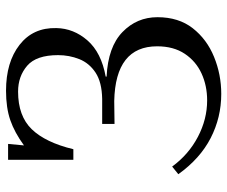

<svg xmlns="http://www.w3.org/2000/svg" viewBox="-80 -676 772 653"><g transform="rotate(-90 306.5 -350.0)"><path d="M313 16Q233 16 163 -20Q93 -56 40 -130L66 -151Q107 -95 167 -63.5Q227 -32 291 -32Q341 -32 382.5 -51Q424 -70 449.5 -108Q475 -146 475 -202Q475 -344 289 -348L211 -347V-389H296Q353 -390 385.5 -411.5Q418 -433 431.5 -467Q445 -501 445 -539Q445 -613 409 -644Q373 -675 321 -675Q238 -675 193 -628.5Q148 -582 125 -487H89V-709H143L138 -655Q182 -687 224 -701.5Q266 -716 324 -716Q421 -716 480 -670Q539 -624 537 -545Q536 -486 495 -439Q454 -392 372 -377V-374Q473 -369 523.5 -320Q574 -271 574 -201Q574 -129 536.5 -81Q499 -33 439 -8.5Q379 16 313 16Z"/></g></svg>

Font: Lora
Style: Regular
Weight: 400
Designer: Olga Karpushina, Alexei Vanyashin (Cyrillic)
Foundry: Cyreal
Version: Version 3.005; ttfautohint (v1.8.4.7-5d5b)